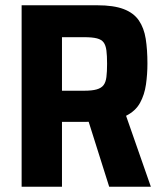

<svg xmlns="http://www.w3.org/2000/svg" viewBox="-20 -708 624 728"><path d="M62 0V-688H349Q411 -688 449 -673.5Q487 -659 506.5 -630.5Q526 -602 532.5 -561Q539 -520 539 -467Q539 -427 533.5 -388Q528 -349 511 -318Q494 -287 458 -269L552 0H394L309 -269L344 -252Q337 -248 328 -247Q319 -246 307 -246H215V0ZM215 -364H299Q329 -364 346.5 -369Q364 -374 372.5 -385Q381 -396 383.5 -416Q386 -436 386 -466Q386 -497 383.5 -516.5Q381 -536 373 -547Q365 -558 347.5 -562.5Q330 -567 299 -567H215Z"/></svg>

Font: Saira SemiCondensed
Style: Bold
Weight: 700
Width: 4
Designer: Hector Gatti with collaboration of the Omnibus-Type team
Foundry: Omnibus-Type
Version: Version 1.101